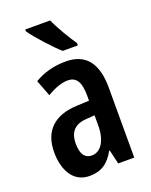

<svg xmlns="http://www.w3.org/2000/svg" viewBox="-145 -845 736 933"><g transform="rotate(-20 223.0 -378.0)"><path d="M232 -766H103V-757C129 -718 202 -638 239 -606H317V-618C293 -652 251 -722 232 -766ZM234 -553C173 -553 118 -538 72 -510L104 -426C146 -451 181 -463 212 -463C257 -463 276 -430 276 -362V-335L211 -332C96 -327 31 -268 31 -157C31 -70 67 10 155 10C216 10 254 -17 285 -73H288L305 0H388V-362C388 -487 338 -553 234 -553ZM236 -256 277 -259V-207C277 -128 245 -80 199 -80C163 -80 144 -106 144 -161C144 -221 174 -253 236 -256Z"/></g></svg>

Font: Noto Sans Armenian ExtraCondensed SemiBold
Style: Regular
Weight: 600
Width: 2
Designer: Monotype Design Team
Foundry: Monotype Imaging Inc.
Version: Version 2.008